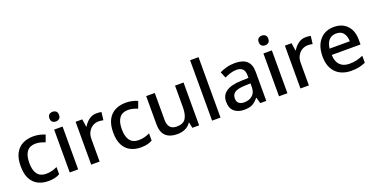

<svg xmlns="http://www.w3.org/2000/svg" viewBox="-26 -1510 4422 2270"><g transform="rotate(-20 2185.5 -375.0)"><path d="M303 10Q229 10 172.5 -19.5Q116 -49 84.5 -110Q53 -171 53 -267Q53 -366 86.5 -428.5Q120 -491 178.5 -520Q237 -549 311 -549Q353 -549 392.5 -540Q432 -531 459 -518L427 -432Q401 -443 369.5 -451Q338 -459 309 -459Q162 -459 162 -268Q162 -175 198.5 -127.5Q235 -80 305 -80Q348 -80 383.5 -89.5Q419 -99 448 -114V-23Q420 -7 385.5 1.5Q351 10 303 10Z M627 -744Q651 -744 669 -730Q687 -716 687 -683Q687 -651 669 -636.5Q651 -622 627 -622Q602 -622 584 -636.5Q566 -651 566 -683Q566 -716 584 -730Q602 -744 627 -744ZM679 -539V0H573V-539Z M1108 -549Q1142 -549 1170 -543L1158 -444Q1146 -447 1130 -449Q1114 -451 1098 -451Q1060 -451 1026 -431.5Q992 -412 970.5 -374.5Q949 -337 949 -283V0H843V-539H927L941 -443H946Q971 -486 1012 -517.5Q1053 -549 1108 -549Z M1467 10Q1393 10 1336.5 -19.5Q1280 -49 1248.5 -110Q1217 -171 1217 -267Q1217 -366 1250.5 -428.5Q1284 -491 1342.5 -520Q1401 -549 1475 -549Q1517 -549 1556.5 -540Q1596 -531 1623 -518L1591 -432Q1565 -443 1533.5 -451Q1502 -459 1473 -459Q1326 -459 1326 -268Q1326 -175 1362.5 -127.5Q1399 -80 1469 -80Q1512 -80 1547.5 -89.5Q1583 -99 1612 -114V-23Q1584 -7 1549.5 1.5Q1515 10 1467 10Z M2201 -539V0H2116L2101 -71H2096Q2069 -29 2023.5 -9.5Q1978 10 1926 10Q1832 10 1781.5 -37Q1731 -84 1731 -186V-539H1839V-202Q1839 -77 1948 -77Q2031 -77 2062.5 -126Q2094 -175 2094 -267V-539Z M2470 0H2364V-760H2470Z M2849 -548Q2947 -548 2996.5 -503.5Q3046 -459 3046 -365V0H2970L2949 -75H2945Q2910 -31 2871.5 -10.5Q2833 10 2765 10Q2692 10 2644 -29.5Q2596 -69 2596 -153Q2596 -234 2658.5 -277.5Q2721 -321 2850 -325L2941 -328V-356Q2941 -417 2914 -441.5Q2887 -466 2838 -466Q2798 -466 2759.5 -453.5Q2721 -441 2687 -425L2655 -502Q2692 -521 2742 -534.5Q2792 -548 2849 -548ZM2868 -256Q2776 -253 2741 -227Q2706 -201 2706 -154Q2706 -112 2731 -92.5Q2756 -73 2796 -73Q2858 -73 2899.5 -107.5Q2941 -142 2941 -212V-259Z M3260 -744Q3284 -744 3302 -730Q3320 -716 3320 -683Q3320 -651 3302 -636.5Q3284 -622 3260 -622Q3235 -622 3217 -636.5Q3199 -651 3199 -683Q3199 -716 3217 -730Q3235 -744 3260 -744ZM3312 -539V0H3206V-539Z M3741 -549Q3775 -549 3803 -543L3791 -444Q3779 -447 3763 -449Q3747 -451 3731 -451Q3693 -451 3659 -431.5Q3625 -412 3603.5 -374.5Q3582 -337 3582 -283V0H3476V-539H3560L3574 -443H3579Q3604 -486 3645 -517.5Q3686 -549 3741 -549Z M4093 -549Q4199 -549 4260 -483.5Q4321 -418 4321 -305V-246H3959Q3961 -164 4003 -120Q4045 -76 4121 -76Q4172 -76 4212.5 -85.5Q4253 -95 4295 -114V-26Q4254 -8 4212.5 1Q4171 10 4114 10Q4036 10 3976.5 -21Q3917 -52 3883.5 -113.5Q3850 -175 3850 -266Q3850 -356 3880.5 -419Q3911 -482 3965.5 -515.5Q4020 -549 4093 -549ZM4094 -467Q4036 -467 4002 -430Q3968 -393 3961 -325H4215Q4214 -388 4184.5 -427.5Q4155 -467 4094 -467Z"/></g></svg>

Font: Noto Sans Khmer UI Medium
Style: Regular
Weight: 500
Designer: Danh Hong and the Monotype Design Team
Foundry: Monotype Imaging Inc.
Version: Version 2.002; ttfautohint (v1.8.4.7-5d5b)